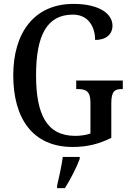

<svg xmlns="http://www.w3.org/2000/svg" viewBox="-20 -744 673 985"><path d="M353 10C428 10 490 -6 551 -37V-215C551 -277 570 -287 604 -287H610V-331H371V-287H380C419 -287 444 -277 444 -219V-59C421 -51 393 -47 366 -47C219 -47 165 -158 165 -358C165 -563 221 -669 354 -669C435 -669 468 -604 468 -539C524 -539 557 -568 557 -612C557 -675 487 -724 357 -724C154 -724 48 -574 48 -358C48 -137 147 10 353 10ZM273 208V221H313C340 179 374 113 389 71V61H302C296 109 283 164 273 208Z"/></svg>

Font: Noto Serif Georgian Condensed Medium
Style: Regular
Weight: 500
Width: 3
Designer: Monotype Design Team, Akaki Razmadze
Foundry: Google LLC
Version: Version 2.003